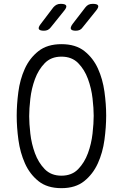

<svg xmlns="http://www.w3.org/2000/svg" viewBox="-20 -970 640 1000"><path d="M300 -55Q354 -55 387 -89Q420 -123 438 -172Q456 -221 462 -274.5Q468 -328 468 -367Q468 -405 462 -457.5Q456 -510 438 -559Q420 -608 387 -641.5Q354 -675 300 -675Q246 -675 213 -641Q180 -607 162 -558Q144 -509 138 -456Q132 -403 132 -365Q132 -327 138 -274Q144 -221 162 -172Q180 -123 213 -89Q246 -55 300 -55ZM300 10Q226 10 180.5 -26.5Q135 -63 110 -119Q85 -175 76 -241Q67 -307 67 -367Q67 -425 75.5 -490.5Q84 -556 109 -611.5Q134 -667 180 -703.5Q226 -740 300 -740Q374 -740 419.5 -704Q465 -668 490 -613Q515 -558 524 -492.5Q533 -427 533 -369Q533 -308 524 -241.5Q515 -175 489.5 -119Q464 -63 418.5 -26.5Q373 10 300 10ZM375 -810Q354 -810 349.5 -818.5Q345 -827 358 -845L425 -932Q432 -941 441 -945.5Q450 -950 463 -950Q487 -950 491 -941Q495 -932 480 -914L410 -827Q404 -818 395 -814Q386 -810 375 -810ZM209 -810Q187 -810 182.5 -818.5Q178 -827 192 -845L258 -932Q266 -941 275 -945.5Q284 -950 296 -950Q320 -950 324.5 -941Q329 -932 314 -914L244 -827Q237 -818 228.5 -814Q220 -810 209 -810Z"/></svg>

Font: Maple Mono ExtraLight
Style: Regular
Weight: 275
Monospace: yes
Designer: subframe7536
Version: Version 7.000